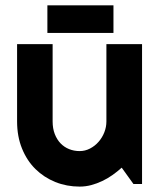

<svg xmlns="http://www.w3.org/2000/svg" viewBox="-20 -688 602 718"><path d="M435.1 -61Q418.9 -46.4 400.6 -33.4Q382.3 -20.5 362.3 -11Q342.3 -1.5 321 4.2Q299.8 9.8 277.8 9.8Q229.5 9.8 187 -7.3Q144.5 -24.4 112.5 -55.9Q80.6 -87.4 62.3 -132.6Q43.9 -177.7 43.9 -233.9V-522.9H176.8V-233.9Q176.8 -207.5 184.8 -186.8Q192.9 -166 206.5 -151.9Q220.2 -137.7 238.5 -130.4Q256.8 -123 277.8 -123Q298.3 -123 316.7 -132.6Q335 -142.1 348.6 -157.7Q362.3 -173.3 370.1 -193.1Q377.9 -212.9 377.9 -233.9V-522.9H511.2V0H479ZM157.2 -564.9V-668H404.3V-564.9Z"/></svg>

Font: Righteous
Style: Regular
Weight: 400
Version: Version 1.000